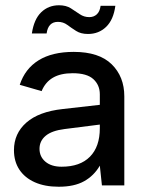

<svg xmlns="http://www.w3.org/2000/svg" viewBox="-20 -704 554 729"><path d="M203 5Q150 5 112 -12Q74 -29 53.5 -60Q33 -91 33 -134Q33 -197 80 -238.5Q127 -280 218 -290L359 -306V-346Q359 -381 334.5 -403.5Q310 -426 256 -426Q210 -426 181 -409Q152 -392 138 -358L55 -382Q75 -443 126.5 -475Q178 -507 260 -507Q356 -507 404 -460Q452 -413 452 -338V0H367L359 -75Q337 -37 299.5 -16Q262 5 203 5ZM214 -71Q284 -71 321.5 -109Q359 -147 359 -217V-231L225 -214Q177 -208 153.5 -188.5Q130 -169 130 -139Q130 -109 152.5 -90Q175 -71 214 -71ZM101 -577Q109 -631 136.5 -657.5Q164 -684 204 -684Q231 -684 249 -672.5Q267 -661 283 -650Q299 -639 319 -639Q336 -639 347.5 -649.5Q359 -660 362 -682H418Q411 -629 383 -602Q355 -575 314 -575Q287 -575 269 -586.5Q251 -598 235.5 -609.5Q220 -621 200 -621Q163 -621 157 -577Z"/></svg>

Font: Envelope Sans Variable
Style: Regular
Weight: 500
Designer: Andreas Rasmussen / Norman Anderson
Foundry: mail.de GmbH
Version: Version 1.150